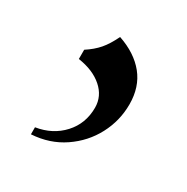

<svg xmlns="http://www.w3.org/2000/svg" viewBox="-85 -224 438 450"><g transform="rotate(30 134.0 1.0)"><path d="M52 133Q96 126 123.5 96Q151 66 151 23Q151 -8 126.5 -29.5Q102 -51 61 -57V-82Q81 -95 94 -110Q107 -125 119 -150Q166 -134 191.5 -102.5Q217 -71 217 -24Q217 20 196.5 59Q176 98 138.5 123.5Q101 149 52 152Z"/></g></svg>

Font: Ibarra Real Nova
Style: Regular
Weight: 400
Designer: Jose Maria Ribagorda & Octavio Pardo
Foundry: Jose Maria Ribagorda
Version: Version 1.014